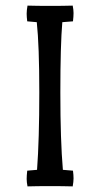

<svg xmlns="http://www.w3.org/2000/svg" viewBox="-20 -663 357 684"><path d="M202 -584Q195 -503 195 -333Q195 -163 204 -58L240 -55Q242 -39 242 -27.5Q242 -16 239 1Q204 0 158 0Q112 0 78 1Q75 -14 75 -25.5Q75 -37 77 -55L112 -58Q120 -166 120 -333.5Q120 -501 111 -584L77 -587Q75 -603 75 -614.5Q75 -626 78 -643Q113 -642 159 -642Q205 -642 239 -643Q242 -628 242 -616.5Q242 -605 240 -587Z"/></svg>

Font: Port Lligat Slab
Style: Regular
Weight: 400
Designer: Dario Muhafara, Eduardo Rodriguez Tunni
Foundry: Tipo
Version: Version 1.002